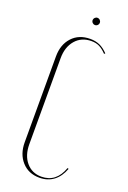

<svg xmlns="http://www.w3.org/2000/svg" viewBox="-156 -865 615 923"><g transform="rotate(20 151.0 -403.0)"><path d="M50 -569Q50 -630 84.5 -667.5Q119 -705 177 -705Q204 -705 225.5 -695.5Q247 -686 268 -664L263 -660Q244 -680 226.5 -688.5Q209 -697 186 -697Q135 -697 104.5 -661.5Q74 -626 74 -569V-129Q74 -72 103.5 -37Q133 -2 181 -2Q257 -2 286 -84L292 -82Q276 -39 246 -16.5Q216 6 174 6Q118 6 84 -32Q50 -70 50 -130ZM156 -794Q156 -801 161.5 -806.5Q167 -812 174 -812Q182 -812 187.5 -806.5Q193 -801 193 -794Q193 -786 187.5 -780.5Q182 -775 174 -775Q167 -775 161.5 -780.5Q156 -786 156 -794Z"/></g></svg>

Font: Moniqa Thin Display
Style: Regular
Weight: 100
Designer: Rajesh Rajput
Foundry: Rajesh Rajput
Version: Version 1.000